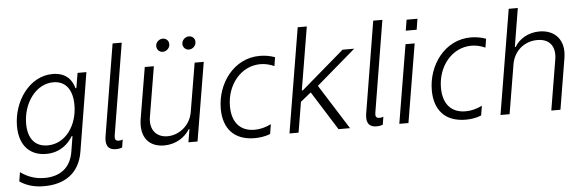

<svg xmlns="http://www.w3.org/2000/svg" viewBox="-55 -921 4049 1329"><g transform="rotate(-5 1969.0 -257.0)"><path d="M202.8 215.6C343.4 215.6 448.5 150.6 473.4 0.4L562.9 -545.5H501.4L484 -441.4H477.6C465.2 -490.4 428.3 -552.9 328.1 -552.9C165.5 -552.9 51.5 -384.6 51.5 -214.8C51.5 -79.2 124.6 -5.7 236.5 -5.7C334.9 -5.7 393.1 -62.5 422.6 -112.6H428.3L410.9 -5.3C392 110.8 312.5 159.1 211.3 159.1C146.7 159.1 92.7 139.6 44.4 104L34.1 168C82 199.9 135.7 215.6 202.8 215.6ZM251.8 -63.6C162.6 -63.6 116.1 -124.6 116.1 -225.9C116.1 -366.8 205.6 -495.4 327.8 -495.4C414.4 -495.4 460.6 -431.5 460.6 -326.3C460.6 -186.1 377.8 -63.6 251.8 -63.6Z M721.2 3.6C738.3 3.6 753.2 0.4 763.8 -3.9L772.4 -58.6C763.8 -55 754.6 -53.3 745.4 -53.3C716.3 -53.3 716.6 -73.5 720.5 -96.6L824.2 -727.3H760.7L656.2 -92C648.1 -42.3 655.9 3.6 721.2 3.6Z M1101.6 -639.2C1126.4 -639.2 1147 -658.7 1150.6 -680C1154.8 -708.5 1136.7 -730.1 1108.3 -730.1C1086.6 -730.1 1063.9 -712.7 1060.4 -689.3C1056.5 -663 1076 -639.2 1101.6 -639.2ZM1283.4 -639.2C1308.2 -639.2 1328.5 -658 1332.4 -680C1337.4 -708.1 1318.5 -730.1 1290.1 -730.1C1268.5 -730.1 1246.4 -712.7 1242.2 -689.3C1237.6 -662.3 1257.8 -639.2 1283.4 -639.2ZM1258.5 -208.5C1241.8 -108.3 1158 -54.3 1084.2 -54.3C1005.7 -54.3 959.9 -110.8 973.4 -196L1031.6 -545.5H968.4L909.1 -192.1C887.8 -62.9 950.6 7.1 1055.4 7.1C1135.3 7.1 1200.3 -34.4 1234.4 -90.6H1239L1224.1 0H1287.3L1378.2 -545.5H1315Z M1684.3 11.4C1714.1 11.4 1754.6 7.5 1792.3 -8.2L1803.3 -74.9C1763.1 -55.8 1726.9 -46.5 1688.6 -46.5C1587 -46.5 1532 -112.6 1532 -223.4C1532 -372.5 1631.7 -495.4 1767 -495.4C1799.4 -495.4 1829.2 -488.3 1862.9 -473.7L1872.9 -534.4C1841.3 -546.5 1804 -552.9 1767.4 -552.9C1586.3 -552.9 1467.3 -386 1467.3 -211.6C1467.3 -75.3 1539.8 11.4 1684.3 11.4Z M2423.7 -545.5H2342.7L2044.7 -289.4H2037.3L2110.1 -727.3H2046.9L1926.1 0H1989.3L2024.5 -211.3L2097.3 -270.2L2267 0H2346.9L2150.9 -311.1Z M2532.3 3.6C2549.4 3.6 2564.3 0.4 2574.9 -3.9L2583.5 -58.6C2574.9 -55 2565.7 -53.3 2556.5 -53.3C2527.3 -53.3 2527.7 -73.5 2531.6 -96.6L2635.3 -727.3H2571.7L2467.3 -92C2459.2 -42.3 2467 3.6 2532.3 3.6Z M2802.2 -713.8 2790.1 -638.5H2865.8L2877.8 -713.8ZM2689.3 0H2752.8L2843.7 -545.5H2780.2Z M3150.6 11.4C3180.4 11.4 3220.9 7.5 3258.5 -8.2L3269.5 -74.9C3229.4 -55.8 3193.2 -46.5 3154.8 -46.5C3053.3 -46.5 2998.2 -112.6 2998.2 -223.4C2998.2 -372.5 3098 -495.4 3233.3 -495.4C3265.6 -495.4 3295.5 -488.3 3329.2 -473.7L3339.1 -534.4C3307.5 -546.5 3270.2 -552.9 3233.7 -552.9C3052.6 -552.9 2933.6 -386 2933.6 -211.6C2933.6 -75.3 3006 11.4 3150.6 11.4Z M3512.4 -340.9C3528.1 -436.1 3603 -494.7 3691.1 -494.7C3777.3 -494.7 3818.5 -438.9 3803.6 -349.4L3745.4 0H3808.9L3867.5 -353.3C3888.8 -480.1 3817.1 -552.6 3710.6 -552.6C3631 -552.6 3568.9 -512.4 3538 -459.9H3532.3L3576.3 -727.3H3513.1L3392.4 0H3455.6Z"/></g></svg>

Font: TID UI Light
Style: Italic
Weight: 300
Italic angle: -9.39999°
Designer: The TID Project Authors
Foundry: Bakken & Bæck
Version: Version 1.001;hotconv 1.0.109;makeotfexe 2.5.65596